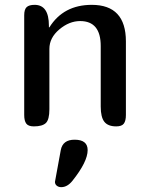

<svg xmlns="http://www.w3.org/2000/svg" viewBox="-20 -522 620 793"><path d="M80 -459Q80 -483 90 -492.5Q100 -502 123 -502Q182 -502 182 -416V-409H184Q242 -502 359 -502Q500 -502 500 -351V-47Q500 -23 491.5 -11.5Q483 0 460 0Q426 0 411 -19Q396 -38 396 -82V-332Q396 -435 311 -435Q266 -435 225 -400.5Q184 -366 184 -320V-71Q184 -28 169.5 -14Q155 0 120 0Q97 0 88.5 -11.5Q80 -23 80 -47ZM279 225Q258 251 233 251Q222 251 214.5 245Q207 239 207 229L231 98Q239 55 288 55Q342 55 342 98Q342 146 279 225Z"/></svg>

Font: Marmelad
Style: Regular
Weight: 400
Designer: Manvel Shmavonyan
Foundry: Cyreal
Version: Version 1.001;PS 001.001;hotconv 1.0.88;makeotf.lib2.5.64775